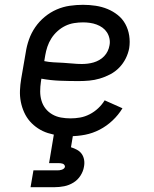

<svg xmlns="http://www.w3.org/2000/svg" viewBox="-20 -558 640 798"><path d="M273 8Q249 8 225 5Q201 2 179 -5Q157 -12 138 -24.5Q119 -37 104.5 -53.5Q90 -70 80.5 -91Q71 -112 66.5 -135Q62 -158 63 -182Q64 -206 68 -230L87 -340Q91 -367 100.5 -394Q110 -421 126.5 -445Q143 -469 166 -488Q189 -507 215.5 -518.5Q242 -530 270 -534Q298 -538 325 -538Q352 -538 378 -534Q404 -530 427 -520.5Q450 -511 469.5 -495.5Q489 -480 501 -458Q513 -436 517 -410Q521 -384 517 -358Q513 -336 502.5 -315Q492 -294 475.5 -277Q459 -260 438 -249Q417 -238 395 -231.5Q373 -225 351 -223Q329 -221 307 -221Q268 -221 229 -222.5Q190 -224 152 -231L150 -218Q147 -198 147 -178Q147 -158 152.5 -139.5Q158 -121 169.5 -106.5Q181 -92 197.5 -82.5Q214 -73 233.5 -69.5Q253 -66 273 -66Q293 -66 313 -69.5Q333 -73 352.5 -83Q372 -93 388 -108Q404 -123 415 -141L489 -108Q472 -80 447.5 -57Q423 -34 394 -19Q365 -4 334 2Q303 8 273 8ZM320 -292Q332 -292 344.5 -293.5Q357 -295 369 -298.5Q381 -302 392.5 -308.5Q404 -315 413 -324.5Q422 -334 427.5 -345.5Q433 -357 435 -369Q438 -383 435 -397.5Q432 -412 424.5 -423.5Q417 -435 406 -443Q395 -451 381.5 -456Q368 -461 353.5 -463Q339 -465 325 -465Q307 -465 288 -462Q269 -459 251.5 -450.5Q234 -442 219 -428.5Q204 -415 193.5 -398.5Q183 -382 177 -364Q171 -346 168 -328L164 -304Q183 -300 202.5 -299Q222 -298 242 -297Q262 -296 281.5 -294Q301 -292 320 -292ZM107 220 119 150H219Q223 150 227.5 149.5Q232 149 236.5 147.5Q241 146 245 143Q249 140 250 135Q250 135 250 135Q250 135 250 135Q250 131 247.5 127.5Q245 124 241 122.5Q237 121 232.5 120.5Q228 120 224 120H184L204 0H284L275 54Q288 58 300 64.5Q312 71 319.5 81.5Q327 92 329.5 106Q332 120 329 135Q326 154 314.5 172Q303 190 285 201Q267 212 247 216Q227 220 207 220Z"/></svg>

Font: Iosevka Curly Slab Extended
Style: Italic
Weight: 400
Width: 7
Italic angle: -9°
Monospace: yes
Designer: Belleve Invis
Foundry: Belleve Invis
Version: Version 11.1.0; ttfautohint (v1.8.3)